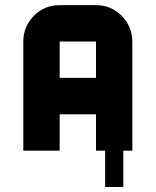

<svg xmlns="http://www.w3.org/2000/svg" viewBox="-20 -587 606 748"><path d="M354 -283.7V-425.3H212.4V-283.7ZM389.6 0H354V-141.6H212.4V0H70.8V-425.3Q70.8 -483.9 112.8 -526.4Q153.8 -566.9 212.4 -566.9H354Q412.6 -566.9 453.4 -526.1Q494.1 -485.4 495.6 -425.3V0H460.4V141.6H389.6Z"/></svg>

Font: Blazma
Style: Regular
Weight: 400
Designer: GGBotNet
Version: 1.00